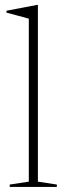

<svg xmlns="http://www.w3.org/2000/svg" viewBox="-20 -740 264 760"><path d="M130 -21 205 -9.5V0H18.5V-9.5L94 -21V-666Q87.5 -668 74 -671.8Q60.5 -675.5 42.8 -680Q25 -684.5 5.5 -690V-697.5L126 -720.5H130V-665Z"/></svg>

Font: Newsreader 36pt ExtraLight
Style: Regular
Weight: 250
Designer: Hugues Gentile
Foundry: Production Type
Version: Version 1.003